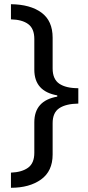

<svg xmlns="http://www.w3.org/2000/svg" viewBox="-20 -734 420 912"><path d="M32 86Q84 84 113.5 62.5Q143 41 143 -8V-153Q143 -256 252 -275V-281Q143 -300 143 -403V-549Q143 -598 114 -619.5Q85 -641 32 -642V-714Q124 -713 177 -674Q230 -635 230 -555V-409Q230 -358 261.5 -336.5Q293 -315 352 -315V-242Q293 -241 261.5 -220Q230 -199 230 -149V0Q230 79 175 118.5Q120 158 32 158Z"/></svg>

Font: Noto Sans Chorasmian
Style: Regular
Weight: 400
Designer: Federico Parra Barrios
Foundry: Google LLC
Version: Version 1.004; ttfautohint (v1.8.4.7-5d5b)